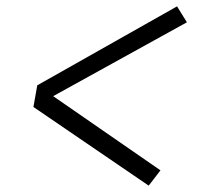

<svg xmlns="http://www.w3.org/2000/svg" viewBox="-20 -642 640 603"><path d="M447 -59 85 -306 97 -374 536 -622 567 -572 147 -340 484 -107Z"/></svg>

Font: Iosevka Aile Light
Style: Italic
Weight: 300
Italic angle: -9°
Designer: Belleve Invis
Foundry: Belleve Invis
Version: Version 31.1.0; ttfautohint (v1.8.4)